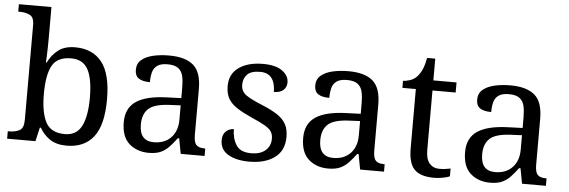

<svg xmlns="http://www.w3.org/2000/svg" viewBox="-49 -916 3205 1081"><g transform="rotate(5 1553.0 -375.0)"><path d="M355 10Q297 10 260.5 -14.5Q224 -39 202 -78H196L178 0H18V-42H26Q60 -42 84 -54.5Q108 -67 108 -114V-650Q108 -694 83.5 -706Q59 -718 26 -718H18V-760H202V-576Q202 -559 201.5 -532.5Q201 -506 200 -481.5Q199 -457 198 -446H202Q225 -492 261 -519Q297 -546 355 -546Q454 -546 506.5 -479.5Q559 -413 559 -269Q559 -124 506.5 -57Q454 10 355 10ZM339 -54Q405 -54 433.5 -109.5Q462 -165 462 -270Q462 -377 433.5 -429.5Q405 -482 338 -482Q260 -482 231 -429.5Q202 -377 202 -269Q202 -165 231 -109.5Q260 -54 339 -54Z M819 10Q752 10 708 -29Q664 -68 664 -150Q664 -230 720.5 -268Q777 -306 892 -310L975 -313V-373Q975 -409 969 -436.5Q963 -464 943 -480Q923 -496 882 -496Q844 -496 824 -482Q804 -468 797.5 -443.5Q791 -419 791 -387Q749 -387 727.5 -401.5Q706 -416 706 -450Q706 -485 730.5 -506Q755 -527 796 -536.5Q837 -546 886 -546Q978 -546 1023.5 -507Q1069 -468 1069 -373V-114Q1069 -72 1083 -57Q1097 -42 1131 -42H1134V0H999L983 -86H975Q954 -58 934 -36.5Q914 -15 887.5 -2.5Q861 10 819 10ZM842 -52Q903 -52 939 -89.5Q975 -127 975 -191V-272L911 -269Q826 -265 793.5 -234.5Q761 -204 761 -145Q761 -52 842 -52Z M1387 10Q1312 10 1267 -17Q1222 -44 1222 -96Q1222 -123 1233 -138Q1244 -153 1258.5 -159Q1273 -165 1285 -165Q1285 -113 1308.5 -75.5Q1332 -38 1393 -38Q1446 -38 1474.5 -63.5Q1503 -89 1503 -129Q1503 -154 1492.5 -170Q1482 -186 1455.5 -201.5Q1429 -217 1380 -238Q1329 -261 1295.5 -282.5Q1262 -304 1245.5 -332.5Q1229 -361 1229 -404Q1229 -472 1280.5 -508.5Q1332 -545 1417 -545Q1489 -545 1526 -518Q1563 -491 1563 -453Q1563 -426 1544.5 -409.5Q1526 -393 1491 -393Q1491 -443 1470 -471Q1449 -499 1405 -499Q1354 -499 1332 -476.5Q1310 -454 1310 -419Q1310 -381 1338.5 -360.5Q1367 -340 1434 -313Q1487 -291 1520 -269Q1553 -247 1568.5 -218Q1584 -189 1584 -147Q1584 -69 1530 -29.5Q1476 10 1387 10Z M1833 10Q1766 10 1722 -29Q1678 -68 1678 -150Q1678 -230 1734.5 -268Q1791 -306 1906 -310L1989 -313V-373Q1989 -409 1983 -436.5Q1977 -464 1957 -480Q1937 -496 1896 -496Q1858 -496 1838 -482Q1818 -468 1811.5 -443.5Q1805 -419 1805 -387Q1763 -387 1741.5 -401.5Q1720 -416 1720 -450Q1720 -485 1744.5 -506Q1769 -527 1810 -536.5Q1851 -546 1900 -546Q1992 -546 2037.5 -507Q2083 -468 2083 -373V-114Q2083 -72 2097 -57Q2111 -42 2145 -42H2148V0H2013L1997 -86H1989Q1968 -58 1948 -36.5Q1928 -15 1901.5 -2.5Q1875 10 1833 10ZM1856 -52Q1917 -52 1953 -89.5Q1989 -127 1989 -191V-272L1925 -269Q1840 -265 1807.5 -234.5Q1775 -204 1775 -145Q1775 -52 1856 -52Z M2431 10Q2355 10 2320.5 -24.5Q2286 -59 2286 -145V-479H2210V-519Q2228 -519 2250 -526.5Q2272 -534 2288 -551Q2305 -569 2316 -595Q2327 -621 2334 -659H2380V-536H2511V-479H2380V-142Q2380 -91 2401 -67Q2422 -43 2456 -43Q2474 -43 2489 -45Q2504 -47 2520 -50V-6Q2507 0 2481 5Q2455 10 2431 10Z M2748 10Q2681 10 2637 -29Q2593 -68 2593 -150Q2593 -230 2649.5 -268Q2706 -306 2821 -310L2904 -313V-373Q2904 -409 2898 -436.5Q2892 -464 2872 -480Q2852 -496 2811 -496Q2773 -496 2753 -482Q2733 -468 2726.5 -443.5Q2720 -419 2720 -387Q2678 -387 2656.5 -401.5Q2635 -416 2635 -450Q2635 -485 2659.5 -506Q2684 -527 2725 -536.5Q2766 -546 2815 -546Q2907 -546 2952.5 -507Q2998 -468 2998 -373V-114Q2998 -72 3012 -57Q3026 -42 3060 -42H3063V0H2928L2912 -86H2904Q2883 -58 2863 -36.5Q2843 -15 2816.5 -2.5Q2790 10 2748 10ZM2771 -52Q2832 -52 2868 -89.5Q2904 -127 2904 -191V-272L2840 -269Q2755 -265 2722.5 -234.5Q2690 -204 2690 -145Q2690 -52 2771 -52Z"/></g></svg>

Font: Noto Serif Oriya
Style: Regular
Weight: 400
Designer: David Williams
Foundry: Google LLC, David Williams
Version: Version 1.051; ttfautohint (v1.8.4.7-5d5b)